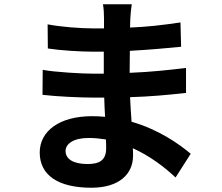

<svg xmlns="http://www.w3.org/2000/svg" viewBox="-20 -826 1040 899"><path d="M477 -131C477 -74 443 -58 390 -58C322 -58 287 -82 287 -119C287 -153 325 -180 395 -180C423 -180 450 -177 476 -173C477 -156 477 -142 477 -131ZM873 -106C816 -154 721 -220 596 -256C593 -294 591 -334 589 -371C685 -374 762 -381 851 -391V-508C770 -498 687 -489 587 -485L588 -588C683 -593 763 -601 828 -607L825 -721C739 -708 666 -700 589 -697L590 -736C591 -761 594 -786 597 -806H462C466 -787 467 -756 467 -738V-693H418C357 -693 265 -700 203 -712L204 -599C261 -590 356 -584 419 -584H466V-481H419C366 -481 237 -488 180 -499L179 -382C245 -374 359 -369 417 -369H468C469 -340 470 -309 472 -279C452 -281 432 -282 411 -282C258 -282 166 -212 166 -112C166 -7 250 53 408 53C539 53 603 -12 603 -97C603 -107 603 -119 602 -132C681 -96 749 -45 802 5Z"/></svg>

Font: Source Han Sans Old Style Bold
Style: Regular
Weight: 700
Designer: Ryoko NISHIZUKA (kana & ideographs); Paul D. Hunt (Latin, Greek & Cyrillic); Wenlong ZHANG (bopomofo); Sandoll Communica
Foundry: Adobe Systems Incorporated
Version: Version 1.004;PS 1.004;hotconv 1.0.81;makeotf.lib2.5.63406